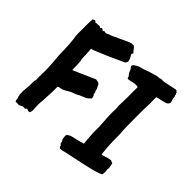

<svg xmlns="http://www.w3.org/2000/svg" viewBox="-181 -961 1182 1182"><g transform="rotate(45 410.5 -369.5)"><path d="M380.9 -705.1Q388.7 -693.4 394 -681.2Q399.4 -668.9 399.4 -664.1Q399.4 -657.2 397.5 -652.8Q395.5 -648.4 391.6 -642.6Q354.5 -626 316.9 -608.4Q279.3 -590.8 240.2 -575.2Q230.5 -571.3 221.7 -567.4Q212.9 -563.5 202.1 -559.6Q200.2 -557.6 193.8 -556.2Q187.5 -554.7 182.6 -554.7Q184.6 -535.2 185.1 -514.6Q185.5 -494.1 186.5 -473.6Q186.5 -467.8 188.5 -462.4Q190.4 -457 190.4 -451.2Q192.4 -432.6 192.4 -415Q192.4 -397.5 194.3 -378.9Q230.5 -394.5 266.1 -410.6Q301.8 -426.8 337.9 -442.4Q343.8 -441.4 350.6 -440.4Q357.4 -439.5 363.3 -436.5Q365.2 -434.6 367.2 -431.6Q369.1 -428.7 372.1 -426.8Q372.1 -421.9 378.4 -412.6Q384.8 -403.3 384.8 -392.6Q384.8 -390.6 387.7 -386.2Q390.6 -381.8 391.6 -379.9Q391.6 -370.1 390.6 -369.1Q397.5 -364.3 399.9 -356.4Q402.3 -348.6 402.3 -340.8Q384.8 -321.3 367.7 -314.5Q350.6 -307.6 333 -299.8Q328.1 -296.9 322.3 -293.9Q316.4 -291 310.5 -288.1Q302.7 -285.2 295.4 -282.7Q288.1 -280.3 280.3 -276.4Q268.6 -269.5 253.9 -260.7Q239.3 -252 227.5 -250Q219.7 -248 214.4 -247.6Q209 -247.1 202.1 -242.2Q201.2 -230.5 201.7 -219.2Q202.1 -208 202.1 -197.3Q202.1 -185.5 200.7 -174.3Q199.2 -163.1 199.2 -151.4Q199.2 -131.8 197.3 -112.8Q195.3 -93.8 195.3 -75.2Q195.3 -63.5 196.3 -52.2Q197.3 -41 197.3 -30.3Q197.3 -24.4 195.3 -19.5Q193.4 -14.6 191.4 -9.8Q177.7 -7.8 174.8 -10.3Q171.9 -12.7 168 -14.6Q163.1 -14.6 161.6 -10.7Q160.2 -6.8 155.3 -4.9Q151.4 -5.9 147 -5.4Q142.6 -4.9 139.6 -6.8Q131.8 -3.9 125.5 0Q119.1 3.9 111.3 5.9Q96.7 3.9 93.3 4.4Q89.8 4.9 85.9 5.9Q79.1 -1 79.6 -11.2Q80.1 -21.5 74.2 -29.3Q74.2 -39.1 72.3 -41.5Q70.3 -43.9 70.3 -45.9Q70.3 -48.8 70.8 -52.2Q71.3 -55.7 71.3 -59.6Q71.3 -68.4 70.3 -73.2Q71.3 -79.1 72.3 -91.3Q73.2 -103.5 74.2 -116.7Q75.2 -129.9 75.2 -142.6Q75.2 -155.3 75.2 -163.1Q75.2 -168 77.1 -171.4Q79.1 -174.8 79.1 -179.7Q79.1 -187.5 78.6 -193.8Q78.1 -200.2 78.1 -207Q78.1 -220.7 78.6 -234.4Q79.1 -248 79.1 -261.7Q79.1 -303.7 74.7 -344.2Q70.3 -384.8 70.3 -425.8Q70.3 -448.2 68.4 -475.1Q66.4 -502 63.5 -524.4Q63.5 -529.3 62 -532.7Q60.5 -536.1 60.5 -540Q59.6 -551.8 59.6 -564Q59.6 -576.2 59.6 -588.9Q59.6 -596.7 59.6 -610.8Q59.6 -625 59.6 -640.1Q59.6 -655.3 60.1 -668.9Q60.5 -682.6 61.5 -688.5Q61.5 -689.5 67.4 -691.9Q73.2 -694.3 75.2 -694.3Q80.1 -694.3 83 -691.4Q85.9 -688.5 89.8 -685.5Q93.8 -688.5 98.1 -688.5Q102.5 -688.5 107.4 -688.5Q122.1 -691.4 125.5 -688Q128.9 -684.6 130.9 -684.6Q133.8 -684.6 135.7 -687.5Q137.7 -690.4 140.6 -690.4Q148.4 -690.4 149.9 -686.5Q151.4 -682.6 155.3 -682.6Q159.2 -682.6 161.1 -685.5Q163.1 -688.5 165 -688.5Q168 -688.5 170.9 -687Q173.8 -685.5 176.8 -685.5Q181.6 -685.5 187.5 -689Q193.4 -692.4 198.2 -694.3Q206.1 -696.3 212.4 -699.2Q218.8 -702.1 225.6 -704.1Q240.2 -712.9 247.6 -715.3Q254.9 -717.8 262.7 -721.7Q279.3 -729.5 294.4 -736.8Q309.6 -744.1 326.2 -751Q335 -751 337.9 -754.9Q344.7 -752 355.5 -753.9Q367.2 -743.2 370.6 -737.3Q374 -731.4 378.9 -726.6Q384.8 -718.8 386.7 -718.8Q386.7 -715.8 383.8 -711.9Q380.9 -708 380.9 -705.1ZM780.3 -112.3Q778.3 -106.4 778.3 -101.6Q778.3 -95.7 779.8 -89.8Q781.2 -84 781.2 -78.1Q779.3 -60.5 778.3 -56.6Q769.5 -48.8 734.9 -39.1Q700.2 -29.3 658.2 -20Q616.2 -10.7 577.6 -2.9Q539.1 4.9 522.5 8.8Q517.6 9.8 512.7 11.2Q507.8 12.7 502.9 14.6Q498 15.6 494.1 15.1Q490.2 14.6 485.4 16.6Q481.4 16.6 478.5 13.7Q475.6 10.7 473.6 8.8Q473.6 2.9 471.7 0Q469.7 -2.9 467.3 -4.9Q464.8 -6.8 462.9 -9.3Q460.9 -11.7 460.9 -17.6Q460 -25.4 456.1 -29.8Q452.1 -34.2 452.1 -38.1Q449.2 -50.8 449.2 -60.5Q449.2 -69.3 453.1 -74.2Q458 -76.2 461.4 -79.1Q464.8 -82 469.7 -84Q475.6 -86.9 486.3 -89.4Q497.1 -91.8 509.8 -94.7Q522.5 -97.7 533.7 -100.6Q544.9 -103.5 552.7 -106.4Q555.7 -107.4 559.1 -107.4Q562.5 -107.4 564.5 -109.4Q562.5 -125 561.5 -140.6Q560.5 -156.2 559.6 -170.9Q558.6 -177.7 558.1 -184.6Q557.6 -191.4 557.6 -197.3V-217.8Q558.6 -254.9 555.2 -292Q551.8 -329.1 551.8 -366.2Q551.8 -374 552.2 -382.3Q552.7 -390.6 552.7 -399.4Q552.7 -407.2 551.8 -414.1Q550.8 -420.9 550.8 -428.7Q550.8 -447.3 551.8 -464.4Q552.7 -481.4 552.7 -500Q552.7 -522.5 552.2 -544.9Q551.8 -567.4 552.7 -589.8Q531.2 -594.7 512.2 -589.4Q493.2 -584 473.6 -582Q466.8 -588.9 466.8 -596.7Q459 -607.4 456.1 -610.4Q453.1 -613.3 448.2 -627Q443.4 -640.6 438 -644Q432.6 -647.5 432.6 -655.3Q432.6 -660.2 435.5 -662.1Q438.5 -664.1 440.4 -668.9Q449.2 -672.9 450.2 -674.3Q451.2 -675.8 453.1 -676.8Q462.9 -683.6 476.1 -686.5Q489.3 -689.5 500 -693.4Q509.8 -696.3 519 -700.2Q528.3 -704.1 538.1 -707Q550.8 -710.9 563.5 -714.8Q576.2 -718.8 588.9 -721.7Q596.7 -723.6 604.5 -723.1Q612.3 -722.7 618.2 -727.5Q631.8 -725.6 646 -728Q660.2 -730.5 677.2 -734.4Q694.3 -738.3 710 -741.2Q725.6 -744.1 733.4 -746.1Q736.3 -744.1 738.3 -741.2Q740.2 -738.3 745.1 -737.3Q746.1 -734.4 746.6 -730Q747.1 -725.6 751 -723.6Q750 -713.9 755.9 -708Q753.9 -698.2 758.8 -686Q763.7 -673.8 763.7 -663.1Q757.8 -648.4 746.6 -644.5Q735.4 -640.6 722.7 -637.7Q710 -634.8 697.3 -632.3Q684.6 -629.9 676.8 -627Q676.8 -613.3 677.2 -598.6Q677.7 -584 677.7 -569.3Q677.7 -555.7 676.8 -542Q675.8 -528.3 675.8 -514.6V-429.7Q675.8 -399.4 676.3 -369.1Q676.8 -338.9 679.7 -308.6V-293.9Q679.7 -254.9 681.6 -217.3Q683.6 -179.7 688.5 -139.6Q699.2 -138.7 706.1 -143.6Q710.9 -143.6 715.8 -145.5Q720.7 -147.5 724.6 -149.4Q730.5 -150.4 740.2 -152.8Q750 -155.3 753.9 -155.3Q768.6 -148.4 774.4 -146.5Q776.4 -137.7 777.3 -129.4Q778.3 -121.1 780.3 -112.3Z"/></g></svg>

Font: Caesar Dressing
Style: Regular
Weight: 400
Designer: Dathan Boardman
Foundry: Open Window
Version: Version 1.000